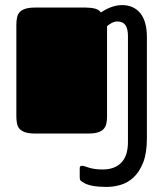

<svg xmlns="http://www.w3.org/2000/svg" viewBox="-20 -530 648 762"><path d="M296.4 137.7Q296.4 131.3 299.3 129.6Q302.2 127.9 306.2 127.9Q310.1 127.9 316.4 130.1Q322.8 132.3 332.3 135.3Q341.8 138.2 355.2 140.4Q368.7 142.6 387.2 142.6Q414.1 142.6 433.1 134.5Q452.1 126.5 464.4 112.3Q476.6 98.1 482.2 78.1Q487.8 58.1 487.8 33.7V-387.7Q487.8 -415.5 477.8 -430.2Q467.8 -444.8 445.8 -444.8Q434.6 -444.8 423.1 -438.7Q411.6 -432.6 404.8 -425.8V-68.4Q404.8 -51.3 401.9 -38.6Q398.9 -25.9 390.6 -17.3Q382.3 -8.8 367.7 -4.4Q353 0 329.6 0H120.1Q96.7 0 82 -4.4Q67.4 -8.8 59.1 -17.1Q50.8 -25.4 47.9 -38.1Q44.9 -50.8 44.9 -67.9V-432.1Q44.9 -448.7 47.9 -461.7Q50.8 -474.6 59.1 -482.9Q67.4 -491.2 82 -495.6Q96.7 -500 120.1 -500H319.8Q341.8 -500 357.7 -495.6Q373.5 -491.2 380.4 -480.5Q386.7 -484.9 395.8 -490Q404.8 -495.1 415.5 -499.5Q426.3 -503.9 438.5 -506.8Q450.7 -509.8 463.9 -509.8Q510.7 -509.8 536.9 -477.5Q563 -445.3 563 -382.8V18.6Q563 77.6 548.1 115.2Q533.2 152.8 509.8 174.3Q486.3 195.8 458 203.9Q429.7 211.9 403.3 211.9Q372.1 211.9 347.4 207.5Q322.8 203.1 305.7 191.4Q303.2 189.9 299.8 186.5Q296.4 183.1 296.4 173.8Z"/></svg>

Font: Fascinate
Style: Regular
Weight: 900
Designer: Astigmatic (AOETI)
Foundry: Astigmatic (AOETI)
Version: Version 1.000